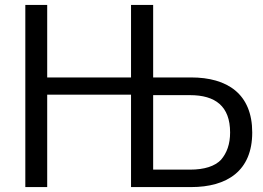

<svg xmlns="http://www.w3.org/2000/svg" viewBox="-20 -761 1071 781"><path d="M83 0H172V-376H513V0H757C904 0 1006 -66 1006 -222C1006 -379 905 -446 757 -446H603V-741H513V-446H172V-741H83ZM603 -374H753C856 -374 916 -329 916 -222C916 -175 903 -139 879 -111C854 -85 812 -71 753 -71H603Z"/></svg>

Font: Cheyenne Sans
Style: Regular
Weight: 400
Designer: The Public Sans project authors (U.S. Web Design System), Libre Franklin designed by Pablo Impallari and Rodrigo Fuenzal
Foundry: The Cheyenne Sans Project Authors
Version: Version 2.007